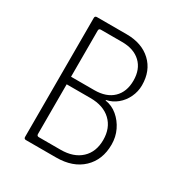

<svg xmlns="http://www.w3.org/2000/svg" viewBox="-170 -858 939 987"><g transform="rotate(30 300.0 -365.0)"><path d="M122 0Q110 0 110 -12V-718Q110 -730 122 -730H298Q389 -730 443.5 -679Q498 -628 498 -542Q498 -505 482 -471Q466 -437 438 -414Q410 -391 375 -384V-381Q415 -375 446.5 -348.5Q478 -322 496.5 -283.5Q515 -245 515 -200Q515 -109 457.5 -54.5Q400 0 301 0ZM160 -398H298Q369 -398 408.5 -436Q448 -474 448 -541Q448 -608 408 -646Q368 -684 298 -684H172Q160 -684 160 -672ZM160 -58Q160 -46 172 -46H301Q378 -46 422 -87Q466 -128 466 -199Q466 -270 422 -311.5Q378 -353 301 -353H160Z"/></g></svg>

Font: Pitagon Sans Mono Thin
Style: Regular
Weight: 100
Monospace: yes
Designer: Travis Tran
Foundry: Pitagon
Version: Version 1.001; ttfautohint (v1.8.4.7-5d5b);gftools[0.9.26]